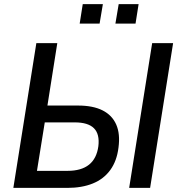

<svg xmlns="http://www.w3.org/2000/svg" viewBox="-20 -915 874 935"><path d="M45 0 157 -705H259L211 -401H360Q433 -401 479.5 -377.5Q526 -354 546 -308.5Q566 -263 557 -196Q549 -131 517 -87Q485 -43 432 -21.5Q379 0 308 0ZM160 -83H309Q376 -83 413.5 -113Q451 -143 459 -203Q466 -262 437.5 -290.5Q409 -319 344 -319H198ZM609 0 721 -705H823L711 0ZM542 -800 558 -895H655L640 -800ZM368 -800 383 -895H481L465 -800Z"/></svg>

Font: Nunito Sans 10pt SemiCondensed SemiBold
Style: Italic
Weight: 600
Width: 4
Italic angle: -9°
Designer: Vernon Adams
Foundry: Vernon Adams
Version: Version 3.101;gftools[0.9.27]